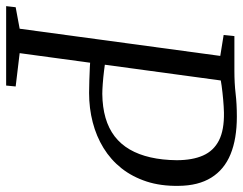

<svg xmlns="http://www.w3.org/2000/svg" viewBox="-103 -688 791 625"><g transform="rotate(90 292.5 -375.5)"><path d="M0 0 3.5 -31 73.5 -44 162 -697 94 -708 97.5 -743H210.5Q251 -743 284.8 -747Q318.5 -751 359.5 -751Q432 -751 482 -730.5Q532 -710 558.2 -667.8Q584.5 -625.5 585 -561.5Q586 -503.5 570.8 -457Q555.5 -410.5 527.8 -375.5Q500 -340.5 461.8 -317Q423.5 -293.5 378 -281.8Q332.5 -270 282.5 -270Q265 -270 242 -270.8Q219 -271.5 198 -272.5Q177 -273.5 166 -274.5L170 -324.5Q187 -321.5 209.5 -318.8Q232 -316 252.8 -314.5Q273.5 -313 285.5 -313Q329 -313.5 363.5 -323.5Q398 -333.5 423.8 -353.2Q449.5 -373 466.5 -402.2Q483.5 -431.5 492.2 -469.8Q501 -508 501.5 -555Q501.5 -606.5 486.2 -641Q471 -675.5 437 -692.8Q403 -710 346.5 -709Q327.5 -708.5 304.5 -706.5Q281.5 -704.5 259.5 -701.5Q237.5 -698.5 221.5 -695.5L246 -728.5L153 -44L261.5 -31L258.5 0Z"/></g></svg>

Font: Merriweather 48pt Light
Style: Italic
Weight: 300
Italic angle: -7.8°
Version: Version 2.101